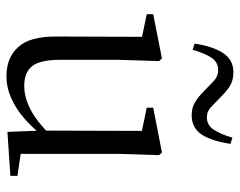

<svg xmlns="http://www.w3.org/2000/svg" viewBox="-94 -636 742 594"><g transform="rotate(90 277.0 -339.0)"><path d="M216 12Q251 12 284 -3Q316 -17 345 -42Q373 -66 395 -94H402L392 -118Q367 -94 343 -77Q318 -60 295 -52Q271 -43 246 -43Q204 -43 185 -67Q165 -91 165 -156V-334L169 -460L161 -469L24 -442V-422L115 -403L94 -430L93 -140Q93 -59 126 -24Q158 12 216 12ZM388 9 524 0V-22L456 -32V-334L460 -460L452 -469L313 -442V-422L385 -407L384 -98V-96ZM115 -570 134 -564Q145 -602 159 -623Q173 -643 197 -643Q216 -643 231 -629Q246 -615 263 -598Q281 -580 297 -571Q313 -561 337 -561Q376 -561 397 -593Q417 -625 425 -681L406 -687Q395 -650 381 -629Q367 -608 343 -608Q324 -608 310 -622Q295 -636 277 -654Q259 -672 243 -681Q227 -690 203 -690Q165 -690 144 -658Q123 -626 115 -570Z"/></g></svg>

Font: Source Serif 4 48pt
Style: Regular
Weight: 400
Designer: Frank Grie√ühammer
Foundry: Adobe Systems Incorporated
Version: Version 4.004;hotconv 1.0.116;makeotfexe 2.5.65601